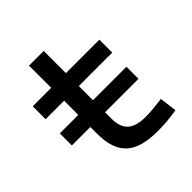

<svg xmlns="http://www.w3.org/2000/svg" viewBox="-184 -809 955 955"><g transform="rotate(-45 293.0 -332.0)"><path d="M34.2 -242.2H164.1V-195.3C164.1 -51.8 229.5 9.8 386.7 9.8C435.5 9.8 476.6 5.9 522.5 -2L510.7 -92.8C463.9 -86.9 428.7 -83 396.5 -83C304.7 -83 267.6 -118.2 267.6 -200.2V-242.2H502.9V-327.1H267.6V-426.8H502.9V-517.6H267.6V-673.8H164.1V-517.6H34.2V-426.8H164.1V-327.1H34.2Z"/></g></svg>

Font: CaskaydiaCove Nerd Font
Style: Regular
Weight: 400
Designer: Aaron Bell
Foundry: Saja Typeworks
Version: Version 2111.1;Nerd Fonts 2.3.3